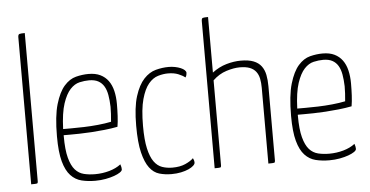

<svg xmlns="http://www.w3.org/2000/svg" viewBox="-51 -829 1796 933"><g transform="rotate(-5 847.0 -362.5)"><path d="M99 -11Q99 -3 94.5 -1.5Q90 0 66 0V-717Q66 -731 73 -733Q80 -735 99 -735Z M390 -510Q424 -510 447.5 -498.5Q471 -487 486 -466.5Q501 -446 508 -417Q515 -388 515 -353Q515 -323 513.5 -294Q512 -265 508 -242Q477 -236 444 -232.5Q411 -229 380 -227Q349 -225 321.5 -224.5Q294 -224 275 -224H244V-219Q244 -153 254.5 -113.5Q265 -74 283 -54Q301 -34 326 -28Q351 -22 380 -22Q416 -22 449.5 -31.5Q483 -41 506 -59Q509 -51 510 -45Q511 -39 511 -34Q511 -27 500 -19.5Q489 -12 471 -5.5Q453 1 429 5.5Q405 10 378 10Q342 10 311.5 2.5Q281 -5 258.5 -29Q236 -53 223.5 -98.5Q211 -144 211 -221Q211 -320 228 -377.5Q245 -435 271 -464.5Q297 -494 328.5 -502Q360 -510 390 -510ZM390 -479Q368 -479 343.5 -473.5Q319 -468 298 -445.5Q277 -423 262 -378Q247 -333 244 -254Q257 -254 284.5 -254Q312 -254 345.5 -255Q379 -256 414.5 -259.5Q450 -263 479 -269Q481 -290 482 -307Q483 -324 483 -342Q482 -374 477.5 -399.5Q473 -425 462.5 -442.5Q452 -460 434.5 -469.5Q417 -479 390 -479Z M865 -474Q865 -470 863.5 -463.5Q862 -457 858 -452Q846 -462 825 -470.5Q804 -479 775 -479Q752 -479 726.5 -471.5Q701 -464 680 -439Q659 -414 645.5 -365.5Q632 -317 632 -235Q632 -167 641.5 -125Q651 -83 667.5 -60Q684 -37 707 -29Q730 -21 757 -21Q794 -21 820 -32.5Q846 -44 860 -58Q866 -47 866 -36Q866 -29 857.5 -21Q849 -13 833.5 -6Q818 1 796.5 5.5Q775 10 750 10Q718 10 690.5 2Q663 -6 643 -32.5Q623 -59 611 -108Q599 -157 599 -239Q599 -329 616 -382.5Q633 -436 659.5 -464.5Q686 -493 718 -501.5Q750 -510 781 -510Q797 -510 812 -507Q827 -504 839 -499Q851 -494 858 -487.5Q865 -481 865 -474Z M961 -717Q961 -731 967 -733Q973 -735 993 -735V-464Q1026 -489 1062.5 -499.5Q1099 -510 1133 -510Q1171 -510 1195 -500.5Q1219 -491 1232.5 -473Q1246 -455 1251 -430Q1256 -405 1256 -374V-11Q1256 -3 1251.5 -1.5Q1247 0 1223 0V-370Q1223 -394 1219 -414Q1215 -434 1204 -448.5Q1193 -463 1174 -470.5Q1155 -478 1125 -478Q1096 -478 1059.5 -466.5Q1023 -455 993 -426V-11Q993 -3 989 -1.5Q985 0 961 0Z M1532 -510Q1566 -510 1589.5 -498.5Q1613 -487 1628 -466.5Q1643 -446 1650 -417Q1657 -388 1657 -353Q1657 -323 1655.5 -294Q1654 -265 1650 -242Q1619 -236 1586 -232.5Q1553 -229 1522 -227Q1491 -225 1463.5 -224.5Q1436 -224 1417 -224H1386V-219Q1386 -153 1396.5 -113.5Q1407 -74 1425 -54Q1443 -34 1468 -28Q1493 -22 1522 -22Q1558 -22 1591.5 -31.5Q1625 -41 1648 -59Q1651 -51 1652 -45Q1653 -39 1653 -34Q1653 -27 1642 -19.5Q1631 -12 1613 -5.5Q1595 1 1571 5.5Q1547 10 1520 10Q1484 10 1453.5 2.5Q1423 -5 1400.5 -29Q1378 -53 1365.5 -98.5Q1353 -144 1353 -221Q1353 -320 1370 -377.5Q1387 -435 1413 -464.5Q1439 -494 1470.5 -502Q1502 -510 1532 -510ZM1532 -479Q1510 -479 1485.5 -473.5Q1461 -468 1440 -445.5Q1419 -423 1404 -378Q1389 -333 1386 -254Q1399 -254 1426.5 -254Q1454 -254 1487.5 -255Q1521 -256 1556.5 -259.5Q1592 -263 1621 -269Q1623 -290 1624 -307Q1625 -324 1625 -342Q1624 -374 1619.5 -399.5Q1615 -425 1604.5 -442.5Q1594 -460 1576.5 -469.5Q1559 -479 1532 -479Z"/></g></svg>

Font: Yanone Kaffeesatz Thin
Style: Regular
Weight: 250
Designer: Yanone
Foundry: Yanone Font Production. Not for release.
Version: Version 1.002